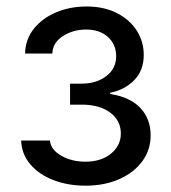

<svg xmlns="http://www.w3.org/2000/svg" viewBox="-20 -572 534 598"><path d="M246.1 6.3Q191.9 6.3 146.7 -11Q101.6 -28.3 74.5 -60.1Q47.4 -91.8 45.9 -134.3H135.7Q137.7 -106.4 170.2 -87.4Q202.6 -68.4 246.1 -68.4Q294.9 -68.4 325.7 -93.5Q356.4 -118.7 356.4 -156.2Q356.4 -196.3 323.5 -221.2Q290.5 -246.1 233.9 -246.1H198.2V-311.5H233.9Q280.3 -311.5 311 -335Q341.8 -358.4 341.8 -397Q341.8 -433.6 316.2 -456.8Q290.5 -480 248.5 -480Q207.5 -480 175.8 -459.5Q144 -439 143.1 -405.3H58.1Q59.1 -449.2 85.2 -482.2Q111.3 -515.1 154.5 -533.4Q197.8 -551.8 249.5 -551.8Q304.2 -551.8 344.2 -531.2Q384.3 -510.7 406 -476.6Q427.7 -442.4 427.7 -400.9Q427.7 -352.1 397.5 -321.8Q367.2 -291.5 323.2 -283.2V-279.3Q385.7 -269.5 417.5 -235.4Q449.2 -201.2 449.2 -150.4Q449.2 -105 423.1 -69.6Q397 -34.2 351.1 -13.9Q305.2 6.3 246.1 6.3Z"/></svg>

Font: Inter-Regular
Style: Regular
Weight: 400
Designer: Rasmus Andersson
Foundry: rsms
Version: Version 4.000;git-a52131595